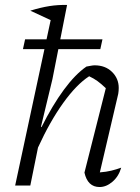

<svg xmlns="http://www.w3.org/2000/svg" viewBox="-20 -747 562 773"><path d="M41 0 184 -666 102 -704Q144 -717 179 -722.5Q214 -728 250 -727L191 -428L145 -237L147 -235Q191 -323 237 -385.5Q283 -448 328 -479Q339 -481 347 -482.5Q355 -484 361 -484Q404 -484 431 -457.5Q458 -431 458 -393Q458 -387 457.5 -381Q457 -375 456 -369L382 -53Q408 -55 428.5 -60Q449 -65 468 -72Q458 -37 433 -15.5Q408 6 381 6Q333 6 320 -52L406 -392Q387 -410 372.5 -420.5Q358 -431 339 -440Q288 -407 234.5 -332.5Q181 -258 133 -153L102 0ZM81 -588.6H392.5L383.9 -549.1H72.4Z"/></svg>

Font: Piazzolla Light
Style: Italic
Weight: 300
Italic angle: -11.3°
Designer: Juan Pablo del Peral
Foundry: Huerta Tipografica
Version: Version 1.330